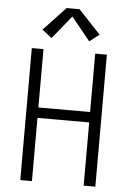

<svg xmlns="http://www.w3.org/2000/svg" viewBox="-63 -1019 726 1065"><g transform="rotate(5 300.0 -486.5)"><path d="M91 0V-735H156V-410H444V-735H509V0H444V-352H156V0ZM195 -800 141 -842 264 -973H336L459 -842L405 -800L300 -929Z"/></g></svg>

Font: Iosevka Curly Light Extended
Style: Regular
Weight: 300
Width: 7
Monospace: yes
Designer: Belleve Invis
Foundry: Belleve Invis
Version: Version 11.1.0; ttfautohint (v1.8.3)